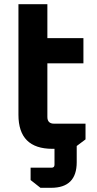

<svg xmlns="http://www.w3.org/2000/svg" viewBox="-20 -710 464 916"><path d="M68 -162V-690H206V-528H378V-408H206V-152Q206 -120 238 -120H388V-45L328 0H230Q68 0 68 -162ZM126 90H226Q240 90 240 76V-60H346V64Q346 186 224 186H173L126 149Z"/></svg>

Font: Oxanium ExtraLight
Style: Bold
Weight: 700
Version: Version 2.000